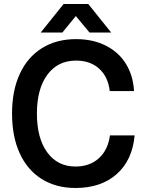

<svg xmlns="http://www.w3.org/2000/svg" viewBox="-20 -922 735 957"><path d="M648 -468H527Q519 -539 474.5 -579.5Q430 -620 359 -620Q268 -620 216 -549.5Q164 -479 164 -356Q164 -233 215.5 -162.5Q267 -92 356 -92Q427 -92 472.5 -133Q518 -174 528 -247H651Q640 -124 562 -54.5Q484 15 356 15Q259 15 187.5 -30Q116 -75 78 -158.5Q40 -242 40 -356Q40 -470 78.5 -553.5Q117 -637 189 -682Q261 -727 359 -727Q444 -727 508.5 -694Q573 -661 608.5 -602.5Q644 -544 648 -468ZM420 -902 534 -760H426L358 -842L291 -760H183L297 -902Z"/></svg>

Font: CST
Style: Medium
Weight: 500
Version: Version 1.00